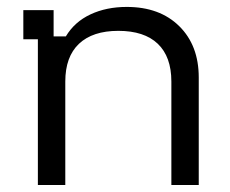

<svg xmlns="http://www.w3.org/2000/svg" viewBox="-20 -529 657 549"><path d="M88.3 0V-416.7H46.7V-500H133.3V-425H168.3Q193.3 -466.7 238.8 -487.9Q284.2 -509.2 342.5 -509.2Q436.7 -509.2 492.5 -454.2Q548.3 -399.2 548.3 -307.5V0H470V-295.8Q470 -366.7 431.2 -403.8Q392.5 -440.8 318.3 -440.8Q245 -440.8 205.8 -403.8Q166.7 -366.7 166.7 -295.8V0Z"/></svg>

Font: Funnel Display Light
Style: Regular
Weight: 300
Designer: NORD ID, Kristian Moeller
Foundry: Dicotype
Version: Version 1.000